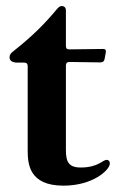

<svg xmlns="http://www.w3.org/2000/svg" viewBox="-20 -592 395 624"><path d="M186.4 11.4C281.6 11.4 337 -39.4 337 -60.7C337 -68.9 332.7 -72.1 326.7 -72.4C314.3 -72.8 299.4 -47.9 243.6 -47.6C202.1 -47.2 194.2 -67.1 194.2 -105.1V-379.3C194.6 -387.4 197.4 -390.3 205.6 -390.6L306.5 -389.2C314.6 -389.6 318.2 -392.4 320 -400.6L323.9 -421.9C324.9 -430 322.4 -432.9 314.3 -432.9L205.6 -431.5C197.4 -431.5 194.6 -434.3 194.2 -442.5V-557.9C194.2 -567.8 188.2 -572.4 181.1 -572.4C173.3 -572.4 168.3 -566.8 160.9 -557.5C122.2 -511.7 85.9 -475.1 22.4 -424.7C16 -419.7 11 -414.8 11 -405.9C11 -395.6 18.5 -388.5 36.9 -388.5H58.6C66.8 -388.1 69.6 -385.3 70 -377.1V-105.1C70 -60.7 73.2 11.4 186.4 11.4Z"/></svg>

Font: Margiela Serif Semibold
Style: Regular
Weight: 600
Designer: Andreas Faust, Stefan Endress
Version: Version 1.002;FEAKit 1.0